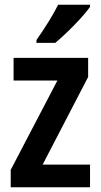

<svg xmlns="http://www.w3.org/2000/svg" viewBox="-20 -786 422 806"><path d="M358 0H25V-73L221 -448H37V-543H350V-463L159 -95H358ZM358 -757Q344 -737 318.5 -709Q293 -681 264 -653Q235 -625 212 -606H133V-618Q159 -655 183 -693.5Q207 -732 224 -766H358Z"/></svg>

Font: Noto Sans Devanagari Condensed SemiBold
Style: Regular
Weight: 600
Width: 3
Designer: Jelle Bosma - Monotype Design Team
Foundry: Monotype Imaging Inc.
Version: Version 2.004; ttfautohint (v1.8.4.7-5d5b)